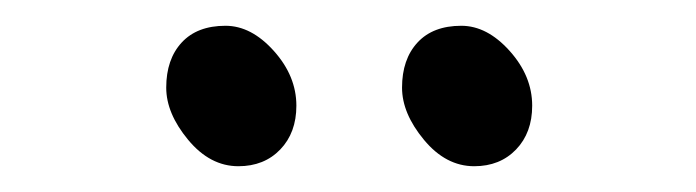

<svg xmlns="http://www.w3.org/2000/svg" viewBox="-20 -721 540 149"><path d="M348 -592Q326 -592 309 -612.5Q292 -633 292 -653Q292 -675 304 -688Q316 -701 338 -701Q358 -701 375.5 -681.5Q393 -662 393 -639Q393 -618 380.5 -605Q368 -592 348 -592ZM165 -592Q143 -592 126 -612.5Q109 -633 109 -653Q109 -675 121 -688Q133 -701 155 -701Q175 -701 192.5 -681.5Q210 -662 210 -639Q210 -618 197.5 -605Q185 -592 165 -592Z"/></svg>

Font: Moon Stars Kai T HW
Style: Regular
Weight: 400
Designer: GuiWonder
Version: Version 1.101